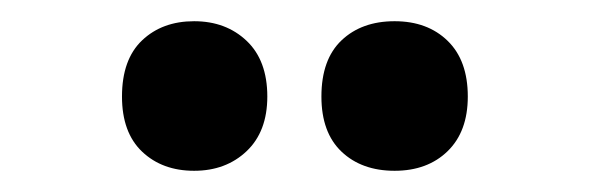

<svg xmlns="http://www.w3.org/2000/svg" viewBox="-20 -777 558 181"><path d="M95 -686Q95 -721 114 -739Q133 -757 163 -757Q193 -757 212.5 -738.5Q232 -720 232 -686Q232 -653 212.5 -634.5Q193 -616 163 -616Q133 -616 114 -634Q95 -652 95 -686ZM283 -686Q283 -721 302 -739Q321 -757 352 -757Q383 -757 402 -738.5Q421 -720 421 -686Q421 -653 402 -634.5Q383 -616 352 -616Q321 -616 302 -634Q283 -652 283 -686Z"/></svg>

Font: Noto Sans Telugu Condensed ExtraBold
Style: Regular
Weight: 800
Width: 3
Designer: Jelle Bosma - Monotype Design Team
Foundry: Monotype Imaging Inc.
Version: Version 2.005; ttfautohint (v1.8.4.7-5d5b)